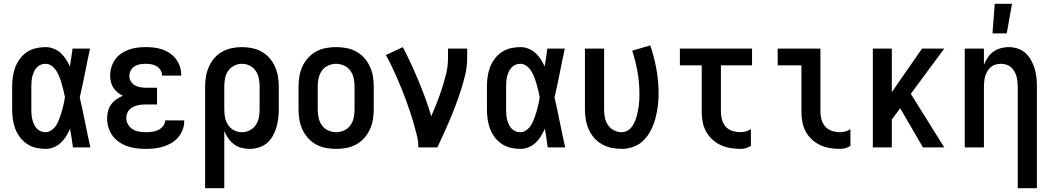

<svg xmlns="http://www.w3.org/2000/svg" viewBox="-20 -776 5540 1011"><path d="M220 8Q194 8 168.5 2Q143 -4 121.5 -18.5Q100 -33 84.5 -54Q69 -75 60 -99Q51 -123 47.5 -148.5Q44 -174 44 -200V-320Q44 -346 47.5 -371.5Q51 -397 60 -421Q69 -445 84.5 -466Q100 -487 121.5 -501.5Q143 -516 168.5 -522Q194 -528 220 -528Q241 -528 262 -520Q283 -512 299 -497.5Q315 -483 327 -464.5Q339 -446 348 -426Q352 -450 355.5 -473.5Q359 -497 362 -520H454Q440 -456 427.5 -391.5Q415 -327 400 -263Q415 -198 428 -132Q441 -66 456 0H364Q361 -25 357 -49.5Q353 -74 349 -98Q340 -78 328.5 -59Q317 -40 300.5 -24.5Q284 -9 263 -0.5Q242 8 220 8ZM220 -80Q234 -80 246.5 -87.5Q259 -95 268 -105.5Q277 -116 283 -129Q289 -142 294 -155Q299 -168 303 -181.5Q307 -195 310.5 -208.5Q314 -222 317 -236Q320 -250 322 -264Q319 -281 314.5 -299Q310 -317 305 -334.5Q300 -352 293.5 -369Q287 -386 277.5 -401.5Q268 -417 253 -428.5Q238 -440 220 -440Q206 -440 194 -435Q182 -430 173 -420Q164 -410 158.5 -397.5Q153 -385 150 -372.5Q147 -360 146 -346.5Q145 -333 145 -320V-200Q145 -187 146 -173.5Q147 -160 150 -147.5Q153 -135 158.5 -122.5Q164 -110 173 -100Q182 -90 194 -85Q206 -80 220 -80Z M747 8Q723 8 698.5 5Q674 2 651 -6Q628 -14 607.5 -28Q587 -42 572.5 -61.5Q558 -81 551 -105Q544 -129 544 -153Q544 -172 549 -191.5Q554 -211 565.5 -226.5Q577 -242 593 -253Q609 -264 627 -272Q612 -279 599 -289.5Q586 -300 577 -314Q568 -328 564 -344.5Q560 -361 560 -377Q560 -400 566.5 -422Q573 -444 586 -462.5Q599 -481 618 -494Q637 -507 658 -514.5Q679 -522 701.5 -525Q724 -528 747 -528Q769 -528 791 -525.5Q813 -523 834 -516Q855 -509 873.5 -496.5Q892 -484 905.5 -466.5Q919 -449 926.5 -428Q934 -407 934 -385V-378H833V-381Q833 -395 824.5 -408Q816 -421 803.5 -428Q791 -435 776.5 -437.5Q762 -440 747 -440Q732 -440 717 -437.5Q702 -435 689 -427Q676 -419 668.5 -405Q661 -391 661 -376Q661 -361 669 -347.5Q677 -334 690.5 -326.5Q704 -319 719.5 -316.5Q735 -314 750 -314H807V-226H750Q738 -226 726 -225Q714 -224 702.5 -221Q691 -218 680 -212.5Q669 -207 661 -198.5Q653 -190 649 -178Q645 -166 645 -155Q645 -137 654 -121Q663 -105 678.5 -95.5Q694 -86 711.5 -83Q729 -80 747 -80Q764 -80 780.5 -82Q797 -84 812 -91Q827 -98 838 -111Q849 -124 849 -140V-142H950V-138Q950 -114 941.5 -92Q933 -70 917.5 -52Q902 -34 882 -22.5Q862 -11 839.5 -4Q817 3 793.5 5.5Q770 8 747 8Z M1060 215V-320Q1060 -347 1064.5 -373.5Q1069 -400 1080 -425Q1091 -450 1109 -470.5Q1127 -491 1150.5 -504Q1174 -517 1200.5 -522.5Q1227 -528 1254 -528Q1281 -528 1307.5 -522.5Q1334 -517 1357.5 -504Q1381 -491 1399 -470.5Q1417 -450 1428 -425Q1439 -400 1443.5 -373.5Q1448 -347 1448 -320V-200Q1448 -176 1445 -151.5Q1442 -127 1435 -104Q1428 -81 1416 -59.5Q1404 -38 1385.5 -22.5Q1367 -7 1343 0.5Q1319 8 1295 8Q1273 8 1251.5 2.5Q1230 -3 1212.5 -16Q1195 -29 1182 -47.5Q1169 -66 1161 -86V215ZM1254 -80Q1276 -80 1295.5 -90Q1315 -100 1327 -118Q1339 -136 1343 -157Q1347 -178 1347 -200V-320Q1347 -342 1343 -363Q1339 -384 1327 -402Q1315 -420 1295.5 -430Q1276 -440 1254 -440Q1232 -440 1212.5 -430Q1193 -420 1181 -402Q1169 -384 1165 -363Q1161 -342 1161 -320V-200Q1161 -178 1165 -157Q1169 -136 1181 -118Q1193 -100 1212.5 -90Q1232 -80 1254 -80Z M1750 8Q1723 8 1696 3Q1669 -2 1645 -15Q1621 -28 1602.5 -48.5Q1584 -69 1572.5 -94Q1561 -119 1556.5 -146Q1552 -173 1552 -200V-320Q1552 -347 1556.5 -374Q1561 -401 1572.5 -426Q1584 -451 1602.5 -471.5Q1621 -492 1645 -505Q1669 -518 1696 -523Q1723 -528 1750 -528Q1777 -528 1804 -523Q1831 -518 1855 -505Q1879 -492 1897.5 -471.5Q1916 -451 1927.5 -426Q1939 -401 1943.5 -374Q1948 -347 1948 -320V-200Q1948 -173 1943.5 -146Q1939 -119 1927.5 -94Q1916 -69 1897.5 -48.5Q1879 -28 1855 -15Q1831 -2 1804 3Q1777 8 1750 8ZM1750 -80Q1772 -80 1792.5 -89.5Q1813 -99 1825.5 -117Q1838 -135 1842.5 -156.5Q1847 -178 1847 -200V-320Q1847 -342 1842.5 -363.5Q1838 -385 1825.5 -403Q1813 -421 1792.5 -430.5Q1772 -440 1750 -440Q1728 -440 1707.5 -430.5Q1687 -421 1674.5 -403Q1662 -385 1657.5 -363.5Q1653 -342 1653 -320V-200Q1653 -178 1657.5 -156.5Q1662 -135 1674.5 -117Q1687 -99 1707.5 -89.5Q1728 -80 1750 -80Z M2183 0Q2183 -32 2175 -64Q2167 -96 2158 -127Q2149 -158 2139 -188.5Q2129 -219 2117.5 -249.5Q2106 -280 2094 -310Q2082 -340 2069 -369.5Q2056 -399 2042 -428.5Q2028 -458 2012 -486L2101 -528Q2124 -485 2144.5 -440Q2165 -395 2184 -349.5Q2203 -304 2220 -257.5Q2237 -211 2251 -164Q2267 -201 2281.5 -238Q2296 -275 2308 -312.5Q2320 -350 2329.5 -389Q2339 -428 2339 -468V-520H2440V-468Q2440 -427 2430.5 -386Q2421 -345 2408.5 -306Q2396 -267 2381.5 -228Q2367 -189 2351 -151Q2335 -113 2318 -75Q2301 -37 2283 0Z M2720 8Q2694 8 2668.5 2Q2643 -4 2621.5 -18.5Q2600 -33 2584.5 -54Q2569 -75 2560 -99Q2551 -123 2547.5 -148.5Q2544 -174 2544 -200V-320Q2544 -346 2547.5 -371.5Q2551 -397 2560 -421Q2569 -445 2584.5 -466Q2600 -487 2621.5 -501.5Q2643 -516 2668.5 -522Q2694 -528 2720 -528Q2741 -528 2762 -520Q2783 -512 2799 -497.5Q2815 -483 2827 -464.5Q2839 -446 2848 -426Q2852 -450 2855.5 -473.5Q2859 -497 2862 -520H2954Q2940 -456 2927.5 -391.5Q2915 -327 2900 -263Q2915 -198 2928 -132Q2941 -66 2956 0H2864Q2861 -25 2857 -49.5Q2853 -74 2849 -98Q2840 -78 2828.5 -59Q2817 -40 2800.5 -24.5Q2784 -9 2763 -0.5Q2742 8 2720 8ZM2720 -80Q2734 -80 2746.5 -87.5Q2759 -95 2768 -105.5Q2777 -116 2783 -129Q2789 -142 2794 -155Q2799 -168 2803 -181.5Q2807 -195 2810.5 -208.5Q2814 -222 2817 -236Q2820 -250 2822 -264Q2819 -281 2814.5 -299Q2810 -317 2805 -334.5Q2800 -352 2793.5 -369Q2787 -386 2777.5 -401.5Q2768 -417 2753 -428.5Q2738 -440 2720 -440Q2706 -440 2694 -435Q2682 -430 2673 -420Q2664 -410 2658.5 -397.5Q2653 -385 2650 -372.5Q2647 -360 2646 -346.5Q2645 -333 2645 -320V-200Q2645 -187 2646 -173.5Q2647 -160 2650 -147.5Q2653 -135 2658.5 -122.5Q2664 -110 2673 -100Q2682 -90 2694 -85Q2706 -80 2720 -80Z M3254 8Q3227 8 3200.5 2.5Q3174 -3 3150.5 -16Q3127 -29 3109 -49.5Q3091 -70 3080 -95Q3069 -120 3064.5 -146.5Q3060 -173 3060 -200V-520H3161V-200Q3161 -178 3165 -157Q3169 -136 3181 -118Q3193 -100 3212.5 -90Q3232 -80 3254 -80Q3269 -80 3283 -87.5Q3297 -95 3306 -107Q3315 -119 3321.5 -133Q3328 -147 3332 -162Q3336 -177 3339 -192Q3342 -207 3344 -222Q3346 -237 3346.5 -252Q3347 -267 3347 -283Q3347 -340 3337 -397Q3327 -454 3309 -509L3404 -537Q3425 -476 3436.5 -412Q3448 -348 3448 -283Q3448 -251 3444 -218.5Q3440 -186 3431.5 -154Q3423 -122 3408.5 -92.5Q3394 -63 3371.5 -39.5Q3349 -16 3318 -4Q3287 8 3254 8Z M3879 8Q3852 8 3825.5 3.5Q3799 -1 3775 -12Q3751 -23 3731 -41.5Q3711 -60 3698 -83.5Q3685 -107 3680 -133.5Q3675 -160 3675 -187V-432H3560V-520H3940V-432H3776V-187Q3776 -166 3782 -145Q3788 -124 3802 -108.5Q3816 -93 3837 -86.5Q3858 -80 3879 -80Q3893 -80 3907 -84Q3921 -88 3934 -96V-8Q3921 0 3907 4Q3893 8 3879 8Z M4403 8Q4376 8 4349.5 3.5Q4323 -1 4299 -12Q4275 -23 4255 -41.5Q4235 -60 4222.5 -83.5Q4210 -107 4205 -133.5Q4200 -160 4200 -187V-432H4075V-520H4300V-187Q4300 -166 4306 -145Q4312 -124 4326.5 -108.5Q4341 -93 4361.5 -86.5Q4382 -80 4403 -80Q4418 -80 4432 -84Q4446 -88 4458 -96V-8Q4446 0 4432 4Q4418 8 4403 8Z M4840 0 4720 -206 4676 -147V0H4576V-520H4676V-291L4835 -520H4952L4776 -282L4952 0Z M5339 215V-320Q5339 -334 5337.5 -348Q5336 -362 5332 -375.5Q5328 -389 5320.5 -401.5Q5313 -414 5302.5 -423Q5292 -432 5278 -436Q5264 -440 5250 -440Q5236 -440 5222 -436Q5208 -432 5197.5 -423Q5187 -414 5179.5 -401.5Q5172 -389 5168 -375.5Q5164 -362 5162.5 -348Q5161 -334 5161 -320V0H5060V-520H5161V-435Q5169 -455 5181 -473Q5193 -491 5210.5 -503.5Q5228 -516 5249 -522Q5270 -528 5291 -528Q5315 -528 5338.5 -520.5Q5362 -513 5379.5 -497Q5397 -481 5409 -459.5Q5421 -438 5428 -415Q5435 -392 5437.5 -368Q5440 -344 5440 -320V215ZM5206 -600 5218 -756H5309L5281 -600Z"/></svg>

Font: Iosevka Term Semibold
Style: Regular
Weight: 600
Monospace: yes
Designer: Belleve Invis
Foundry: Belleve Invis
Version: Version 31.4.0